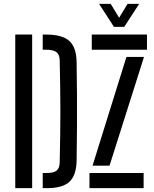

<svg xmlns="http://www.w3.org/2000/svg" viewBox="-20 -980 804 1000"><path d="M59.5 0V-800H147.5V0ZM202.5 0V-79H224.5Q260.5 -79 275.5 -92Q290.5 -105 291 -135Q292.5 -209 293.5 -273.8Q294.5 -338.5 294.5 -400.2Q294.5 -462 293.5 -527Q292.5 -592 291 -666Q290.5 -695.5 274.5 -708.2Q258.5 -721 220 -721H202.5V-800H220Q304 -800 340.8 -767Q377.5 -734 379 -658Q380.5 -566 381 -483Q381.5 -400 381 -317.2Q380.5 -234.5 379 -142.5Q377.5 -66.5 341.5 -33.2Q305.5 0 224.5 0ZM446 0V-79H728V0ZM458 -721V-800H745.5V-721ZM462 -117 638.5 -683.5H730L550.5 -117ZM573.5 -840 496 -960H556.5L600.5 -887.5L644.5 -960H705L627 -840Z"/></svg>

Font: Big Shoulders Stencil Text Thin Medium
Style: Regular
Weight: 500
Version: Version 2.001